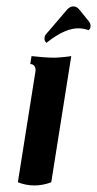

<svg xmlns="http://www.w3.org/2000/svg" viewBox="-20 -565 298 590"><path d="M122.6 -433.3C167 -468.8 198 -478 220.9 -478C233.6 -478 243.7 -475.1 252.4 -472.4C255.9 -475.1 258.3 -478.3 258.3 -486.3C258.3 -491.2 255.9 -496.1 252.4 -500.2L222.9 -536.6C218 -542.5 211.7 -545.4 205.6 -545.4C198.7 -545.4 191.7 -541.7 186.3 -535.6L122.6 -461.2C118.7 -457.3 116.7 -452.1 116.7 -447.3C116.7 -442.4 117.7 -438 122.6 -433.3ZM137.5 -4.9 199 -392.6C187 -390.4 157 -387.7 145.5 -387.7C126.5 -387.7 93.3 -390.6 76.9 -392.6L73 -368.2C83.7 -368.2 89.4 -360.4 89.4 -348.6L34.9 -4.9C50.5 1.2 67.6 4.9 85.2 4.9C102.8 4.9 120.1 1.7 137.5 -4.9Z"/></svg>

Font: RisaltypS01
Style: Medium
Weight: 500
Italic angle: -9°
Designer: gluk
Foundry: gluk
Version: Version 0.24